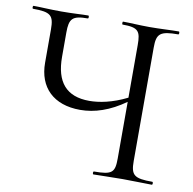

<svg xmlns="http://www.w3.org/2000/svg" viewBox="-77 -698 776 771"><g transform="rotate(10 311.5 -312.5)"><path d="M438 -542V-328C378 -298 325 -288 285 -288C191 -288 147 -341 147 -443V-542C147 -599 159 -613 222 -613C226 -613 226 -625 222 -625C196 -625 160 -622 113 -622C62 -622 29 -625 -1 -625C-5 -625 -5 -613 -1 -613C71 -613 84 -601 84 -544V-408C84 -308 146 -246 255 -246C314 -246 375 -266 438 -311V-81C438 -23 428 -12 353 -12C349 -12 349 0 353 0C385 0 425 -2 472 -2C517 -2 559 0 591 0C595 0 595 -12 591 -12C517 -12 503 -23 503 -81V-544C503 -601 517 -613 591 -613C595 -613 595 -625 591 -625C559 -625 517 -622 472 -622C430 -622 393 -625 364 -625C361 -625 361 -613 364 -613C429 -613 438 -599 438 -542Z"/></g></svg>

Font: Cormorant Garamond
Style: Regular
Weight: 400
Designer: Christian Thalmann (Catharsis Fonts)
Foundry: Catharsis Fonts
Version: Version 4.002;Glyphs 3.4 (3410)